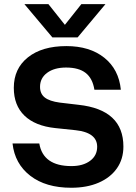

<svg xmlns="http://www.w3.org/2000/svg" viewBox="-20 -876 640 904"><path d="M345.5 -700H226.5L95 -856.5H208L285.5 -759L363 -856.5H476.5ZM335.5 -263 240 -273Q145.5 -283 95.2 -331.5Q45 -380 45 -462.5Q45 -553 111.5 -606Q178 -659 292.5 -659Q402.5 -659 471 -604.2Q539.5 -549.5 549 -453.5H424.5Q416 -507 383.5 -532.5Q351 -558 291 -558Q235.5 -558 202 -533.2Q168.5 -508.5 168.5 -467Q168.5 -434.5 190.8 -417Q213 -399.5 261 -393L350 -382.5Q561 -359.5 561 -186Q561 -127 530.5 -83.5Q500 -40 444.8 -16Q389.5 8 315.5 8Q195.5 8 122.5 -48.5Q49.5 -105 39 -200.5H165Q183 -94 316.5 -94Q371 -94 404.2 -118.8Q437.5 -143.5 437.5 -185Q437.5 -252 335.5 -263Z"/></svg>

Font: Overused Grotesk SemiBold
Style: Regular
Weight: 610
Version: Version 0.004